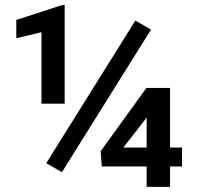

<svg xmlns="http://www.w3.org/2000/svg" viewBox="-20 -728 767 748"><path d="M642.6 -385.3H550.3L372.1 -138.7L376.5 -79.6H551.3V0H642.6V-79.6H689V-153.3H642.6ZM544.4 -260.7 551.3 -271.5V-153.3H460.4ZM231.9 -708.5H222.7L43.5 -650.4V-579.1L141.6 -602.5V-324.2H231.9ZM568.4 -612.8 507.3 -647.9 160.2 -92.3 221.2 -57.1Z"/></svg>

Font: Shabnam Medium
Style: Regular
Weight: 500
Foundry: DejaVu fonts team - Redesigned by Saber Rastikerdar - Based on Vazir font
Version: Version 5.0.1